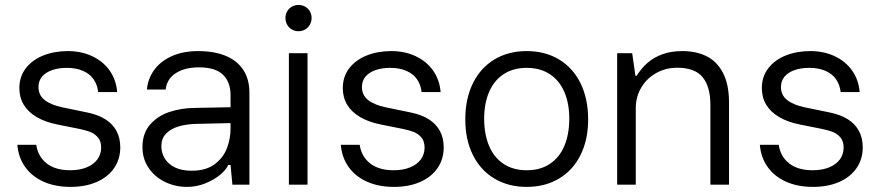

<svg xmlns="http://www.w3.org/2000/svg" viewBox="-20 -731 3479 760"><path d="M48.8 -157.7H123.5Q130.4 -111.3 164.8 -84.2Q199.2 -57.1 257.8 -57.1Q295.4 -57.1 323.2 -68.6Q351.1 -80.1 365.7 -100.3Q380.4 -120.6 380.4 -147Q380.4 -172.4 367.2 -187.5Q354 -202.6 335.4 -209.5Q316.9 -216.3 292 -221.2L209 -237.8Q159.2 -247.6 125.2 -267.6Q91.3 -287.6 74 -316.4Q56.6 -345.2 56.6 -382.3Q56.6 -427.7 82.3 -460.9Q107.9 -494.1 151.6 -511.5Q195.3 -528.8 248.5 -528.8Q302.2 -528.8 345.2 -508.5Q388.2 -488.3 414.1 -451.7Q439.9 -415 443.8 -366.7H368.7Q365.2 -396.5 349.9 -418Q334.5 -439.5 307.6 -450.9Q280.8 -462.4 244.1 -462.4Q211.9 -462.4 186.5 -453.6Q161.1 -444.8 146.7 -428Q132.3 -411.1 132.3 -386.7Q132.3 -354 157.2 -334.7Q182.1 -315.4 226.6 -306.2L328.1 -285.2Q369.6 -276.4 397.9 -258.3Q426.3 -240.2 441.2 -212.4Q456.1 -184.6 456.1 -147.9Q456.1 -100.6 431.2 -64.9Q406.2 -29.3 361.8 -10.3Q317.4 8.8 259.3 8.8Q197.8 8.8 151.6 -12.2Q105.5 -33.2 79.1 -70.8Q52.7 -108.4 48.8 -157.7Z M543.9 -148.4Q543.9 -203.6 574.2 -238Q604.5 -272.5 650.1 -287.6Q695.8 -302.7 746.1 -303.7L892.6 -306.6V-354.5Q892.6 -406.2 862.5 -435.3Q832.5 -464.4 767.6 -464.4Q711.9 -464.4 676.3 -441.7Q640.6 -418.9 635.7 -376.5H561.5Q565.4 -420.4 591.1 -455.1Q616.7 -489.7 661.1 -509.3Q705.6 -528.8 764.2 -528.8Q827.6 -528.8 873.3 -510Q918.9 -491.2 943.1 -454.1Q967.3 -417 967.3 -363.8V0H899.9L892.6 -78.1H883.3Q876.5 -60.5 852.3 -40Q828.1 -19.5 793.2 -5.4Q758.3 8.8 720.7 8.8Q673.3 8.8 632.8 -11Q592.3 -30.8 568.1 -66.7Q543.9 -102.5 543.9 -148.4ZM892.6 -221.7V-243.7L757.3 -240.7Q716.8 -239.7 685.8 -230.2Q654.8 -220.7 636.7 -201.4Q618.7 -182.1 618.7 -152.8Q618.7 -126.5 631.8 -104.2Q645 -82 671.9 -68.6Q698.7 -55.2 738.3 -55.2Q796.4 -55.2 830.8 -81.8Q865.2 -108.4 878.9 -146Q892.6 -183.6 892.6 -221.7Z M1197.3 -520.5V0H1123.5V-520.5ZM1109.9 -659.7Q1109.9 -674.3 1116.7 -686Q1123.5 -697.8 1135.3 -704.6Q1147 -711.4 1161.1 -711.4Q1175.9 -711.4 1187.8 -704.7Q1199.7 -697.9 1206.6 -686.1Q1213.4 -674.3 1213.4 -659.7Q1213.4 -645 1206.5 -633.1Q1199.7 -621.1 1187.8 -614.3Q1175.9 -607.4 1161.1 -607.4Q1147 -607.4 1135.3 -614.3Q1123.5 -621.1 1116.7 -633.1Q1109.9 -645 1109.9 -659.7Z M1329.1 -157.7H1403.8Q1410.6 -111.3 1445.1 -84.2Q1479.5 -57.1 1538.1 -57.1Q1575.7 -57.1 1603.5 -68.6Q1631.3 -80.1 1646 -100.3Q1660.6 -120.6 1660.6 -147Q1660.6 -172.4 1647.5 -187.5Q1634.3 -202.6 1615.7 -209.5Q1597.2 -216.3 1572.3 -221.2L1489.3 -237.8Q1439.5 -247.6 1405.5 -267.6Q1371.6 -287.6 1354.2 -316.4Q1336.9 -345.2 1336.9 -382.3Q1336.9 -427.7 1362.5 -460.9Q1388.2 -494.1 1431.9 -511.5Q1475.6 -528.8 1528.8 -528.8Q1582.5 -528.8 1625.5 -508.5Q1668.5 -488.3 1694.3 -451.7Q1720.2 -415 1724.1 -366.7H1648.9Q1645.5 -396.5 1630.1 -418Q1614.7 -439.5 1587.9 -450.9Q1561 -462.4 1524.4 -462.4Q1492.2 -462.4 1466.8 -453.6Q1441.4 -444.8 1427 -428Q1412.6 -411.1 1412.6 -386.7Q1412.6 -354 1437.5 -334.7Q1462.4 -315.4 1506.8 -306.2L1608.4 -285.2Q1649.9 -276.4 1678.2 -258.3Q1706.5 -240.2 1721.4 -212.4Q1736.3 -184.6 1736.3 -147.9Q1736.3 -100.6 1711.4 -64.9Q1686.5 -29.3 1642.1 -10.3Q1597.7 8.8 1539.6 8.8Q1478 8.8 1431.9 -12.2Q1385.7 -33.2 1359.4 -70.8Q1333 -108.4 1329.1 -157.7Z M1821.8 -258.3Q1821.8 -339.8 1851.8 -401.1Q1881.8 -462.4 1937 -495.6Q1992.2 -528.8 2064.9 -528.8V-462.4Q2011.7 -462.4 1973.6 -437.5Q1935.5 -412.6 1915.8 -366.5Q1896 -320.3 1896.5 -258.3Q1897 -198.2 1916.3 -152.8Q1935.5 -107.4 1973.4 -82.3Q2011.2 -57.1 2064.9 -57.1V8.8Q1992.2 8.8 1937 -24.2Q1881.8 -57.1 1851.8 -117.7Q1821.8 -178.2 1821.8 -258.3ZM2233.4 -258.3Q2233.9 -320.3 2214.1 -366.5Q2194.3 -412.6 2156.2 -437.5Q2118.2 -462.4 2064.9 -462.4V-528.8Q2137.7 -528.8 2192.9 -495.6Q2248 -462.4 2278.1 -401.1Q2308.1 -339.8 2308.1 -258.3Q2308.1 -178.2 2278.1 -117.7Q2248 -57.1 2192.9 -24.2Q2137.7 8.8 2064.9 8.8V-57.1Q2118.7 -57.1 2156.5 -82.3Q2194.3 -107.4 2213.6 -152.8Q2232.9 -198.2 2233.4 -258.3Z M2495.1 -431.6 2496.6 -302.7V0H2422.9V-520.5H2482.4ZM2660.6 -462.9Q2615.2 -462.9 2577.6 -441.9Q2540 -420.9 2518.3 -384.3Q2496.6 -347.7 2496.6 -302.7L2495.1 -431.6H2500.5Q2518.6 -460.9 2543.7 -482.7Q2568.8 -504.4 2603 -516.6Q2637.2 -528.8 2680.7 -528.8Q2736.8 -528.8 2778.1 -507.8Q2819.3 -486.8 2842.5 -441.2Q2865.7 -395.5 2865.7 -324.7V0H2792V-314.9Q2792 -388.2 2761.2 -425.5Q2730.5 -462.9 2660.6 -462.9Z M2987.8 -157.7H3062.5Q3069.3 -111.3 3103.8 -84.2Q3138.2 -57.1 3196.8 -57.1Q3234.4 -57.1 3262.2 -68.6Q3290 -80.1 3304.7 -100.3Q3319.3 -120.6 3319.3 -147Q3319.3 -172.4 3306.2 -187.5Q3293 -202.6 3274.4 -209.5Q3255.9 -216.3 3231 -221.2L3147.9 -237.8Q3098.1 -247.6 3064.2 -267.6Q3030.3 -287.6 3012.9 -316.4Q2995.6 -345.2 2995.6 -382.3Q2995.6 -427.7 3021.2 -460.9Q3046.9 -494.1 3090.6 -511.5Q3134.3 -528.8 3187.5 -528.8Q3241.2 -528.8 3284.2 -508.5Q3327.1 -488.3 3353 -451.7Q3378.9 -415 3382.8 -366.7H3307.6Q3304.2 -396.5 3288.8 -418Q3273.4 -439.5 3246.6 -450.9Q3219.7 -462.4 3183.1 -462.4Q3150.9 -462.4 3125.5 -453.6Q3100.1 -444.8 3085.7 -428Q3071.3 -411.1 3071.3 -386.7Q3071.3 -354 3096.2 -334.7Q3121.1 -315.4 3165.5 -306.2L3267.1 -285.2Q3308.6 -276.4 3336.9 -258.3Q3365.2 -240.2 3380.1 -212.4Q3395 -184.6 3395 -147.9Q3395 -100.6 3370.1 -64.9Q3345.2 -29.3 3300.8 -10.3Q3256.3 8.8 3198.2 8.8Q3136.7 8.8 3090.6 -12.2Q3044.4 -33.2 3018.1 -70.8Q2991.7 -108.4 2987.8 -157.7Z"/></svg>

Font: Wand UI Pro
Style: Regular
Weight: 400
Designer: Andreas Faust
Version: Version 1.003;FEAKit 1.0